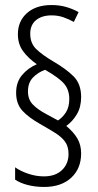

<svg xmlns="http://www.w3.org/2000/svg" viewBox="-20 -780 390 762"><path d="M44 -412Q44 -454 67.5 -482Q91 -510 126 -525Q92 -549 71.5 -577Q51 -605 51 -644Q51 -696 87 -728Q123 -760 184 -760Q216 -760 242 -752.5Q268 -745 292 -732L273 -693Q253 -704 231.5 -711.5Q210 -719 185 -719Q146 -719 123 -700Q100 -681 100 -646Q100 -608 124 -585Q148 -562 190 -537Q242 -507 272 -477Q302 -447 302 -395Q302 -355 285 -326.5Q268 -298 243 -280Q272 -256 287 -230.5Q302 -205 302 -171Q302 -111 262.5 -74.5Q223 -38 155 -38Q121 -38 91 -45.5Q61 -53 40 -67V-116Q61 -101 92 -90.5Q123 -80 154 -80Q200 -80 226 -105Q252 -130 252 -169Q252 -199 238 -218Q224 -237 199 -252.5Q174 -268 139 -288Q93 -314 68.5 -341Q44 -368 44 -412ZM91 -417Q91 -385 110.5 -365Q130 -345 164 -327L210 -302Q228 -313 241.5 -334Q255 -355 255 -387Q255 -423 235 -447Q215 -471 159 -503Q131 -493 111 -472.5Q91 -452 91 -417Z"/></svg>

Font: Noto Sans Sinhala UI ExtraCondensed Light
Style: Regular
Weight: 300
Width: 2
Designer: Jelle Bosma - Monotype Design Team
Foundry: Monotype Imaging Inc.
Version: Version 2.006; ttfautohint (v1.8.4.7-5d5b)